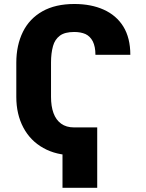

<svg xmlns="http://www.w3.org/2000/svg" viewBox="-20 -757 723 948"><path d="M345.7 -127.9V9.8Q257.8 9.8 193.8 -26.4Q129.9 -62 95.2 -127.4Q60.5 -192.9 60.5 -278.8V-447.3Q60.5 -533.7 93.3 -600.1Q125.5 -665 189.5 -701.2Q253.4 -737.3 347.2 -737.3Q429.7 -737.3 491.7 -709.5Q554.7 -681.2 588.9 -626Q623.5 -569.8 623.5 -486.3H451.2Q451.2 -526.9 438 -553.2Q424.8 -578.1 401.9 -588.9Q378.4 -599.1 346.7 -599.1Q300.3 -599.1 275.9 -581.1Q250.5 -562 241.7 -529.3Q231.9 -494.1 231.9 -448.7V-278.8Q231.9 -231.9 244.1 -198.7Q256.3 -165 281.7 -146.5Q307.1 -127.9 345.7 -127.9ZM288.6 -127.9H460V170.4H288.6Z"/></svg>

Font: My Font
Style: Regular
Weight: 500
Designer: Rasmus Andersson
Foundry: rsms
Version: Version 0.001